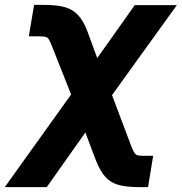

<svg xmlns="http://www.w3.org/2000/svg" viewBox="-83 -560 743 784"><path d="M-63.5 204.1 273.9 -267.1H338.4L450.7 30.8Q459 52.2 464.6 62Q470.2 71.8 479 74Q487.8 76.2 504.4 76.2H542.5L521.5 204.1H484.9Q434.1 204.1 401.1 195.1Q368.2 186 346.7 161.9Q325.2 137.7 307.6 92.3L265.6 -19L107.9 204.1ZM242.2 -86.4 131.8 -364.7Q123 -387.7 117.4 -397.5Q111.8 -407.2 103.8 -409.4Q95.7 -411.6 78.1 -411.6H34.7L56.2 -540H97.7Q148.9 -540 181.9 -530.8Q214.8 -521.5 237.1 -497.1Q259.3 -472.7 275.9 -426.8L314 -322.8L467.3 -539.1H639.2L313 -86.4Z"/></svg>

Font: Inter 18pt ExtraBold
Style: Italic
Weight: 800
Italic angle: -9.3988°
Designer: Rasmus Andersson
Foundry: rsms
Version: Version 4.001;git-66647c0bb